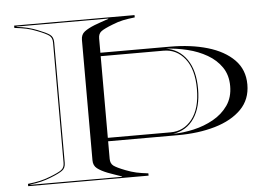

<svg xmlns="http://www.w3.org/2000/svg" viewBox="-50 -767 1167 834"><g transform="rotate(-5 533.5 -350.0)"><path d="M40 -690V-700H565V-690Q534.5 -686.5 513 -682Q491.5 -677.5 467 -667.5Q429.5 -653 416.2 -643Q403 -633 403 -612.5V-550H707Q797.5 -550 870 -528.8Q942.5 -507.5 984.8 -464.8Q1027 -422 1027 -357Q1027 -292 984.8 -249.2Q942.5 -206.5 870 -185.2Q797.5 -164 707 -164H403V-87.5Q403 -67 416.2 -57Q429.5 -47 467 -32.5Q491.5 -23 513 -18.2Q534.5 -13.5 565 -10V0H40V-10Q70.5 -13.5 92 -18.2Q113.5 -23 138 -32.5Q175.5 -47 188.8 -57Q202 -67 202 -87.5V-612.5Q202 -633 188.8 -643Q175.5 -653 138 -667.5Q113.5 -677.5 92 -682Q70.5 -686.5 40 -690ZM450 -693.5V-695H50V-693.5Q77 -690.5 98 -685.2Q119 -680 140.5 -671.5Q177.5 -657 192.2 -646.5Q207 -636 207 -612.5V-87.5Q207 -64.5 192.2 -53.8Q177.5 -43 140.5 -28.5Q119 -20 98 -14.8Q77 -9.5 50 -6.5V-5H450V-6.5Q430.5 -13.5 417 -18Q403.5 -22.5 389 -28Q360 -39.5 344 -52Q328 -64.5 328 -87.5V-612.5Q328 -636 344 -648.2Q360 -660.5 389 -672Q403.5 -677.5 417 -682.2Q430.5 -687 450 -693.5ZM952 -357Q952 -404.5 928.8 -438.8Q905.5 -473 867 -495.2Q828.5 -517.5 781.5 -529Q734.5 -540.5 687 -543Q745 -534 778.5 -486Q812 -438 812 -357Q812 -277 779.2 -228.8Q746.5 -180.5 687 -171.5Q731 -172 777.2 -182.5Q823.5 -193 863.2 -215.2Q903 -237.5 927.5 -272.5Q952 -307.5 952 -357ZM403 -179H677Q734 -179 770.5 -225.2Q807 -271.5 807 -357Q807 -442.5 770.5 -488.8Q734 -535 677 -535H403Z"/></g></svg>

Font: Engraving Unshaded CC
Style: Bold
Weight: 700
Designer: indestructible type*
Foundry: Cowboy Collective
Version: Version 1.000